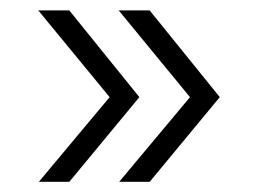

<svg xmlns="http://www.w3.org/2000/svg" viewBox="-20 -426 505 372"><path d="M55.2 -73.7 192.4 -237.8 54.2 -405.8H114.3L250 -237.8L114.3 -73.7ZM210.9 -73.7 348.1 -237.8 210 -405.8H270L405.8 -237.8L270 -73.7Z"/></svg>

Font: DavidDev Light
Style: Regular
Weight: 300
Designer: David.dev
Foundry: David.dev
Version: Version 1.001;FEAKit 1.0